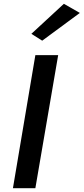

<svg xmlns="http://www.w3.org/2000/svg" viewBox="-20 -990 440 1010"><path d="M166 -700 48 0H166L286 -700ZM400 -922 316 -970 145 -812 202 -776Z"/></svg>

Font: Jost* 500 Medium Italic
Style: Italic
Weight: 500
Italic angle: -10°
Version: Version 3.200; ttfautohint (v0.97) -l 8 -r 50 -G 200 -x 14 -